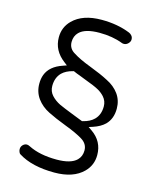

<svg xmlns="http://www.w3.org/2000/svg" viewBox="-116 -760 748 929"><g transform="rotate(15 258.5 -295.5)"><path d="M395 -279.3Q395 -237.8 370.1 -212.9Q350.1 -192.9 314.9 -184.6L311.5 -183.6L256.8 -205.1Q212.9 -222.2 189.5 -232.9Q163.6 -245.6 146 -264.9Q128.4 -284.2 128.4 -311.5Q128.4 -353 153.3 -378.4Q173.3 -397.9 207.5 -406.2L210.9 -407.2Q230.5 -398.4 242.7 -394.5L265.1 -385.7Q326.2 -363.3 346.7 -351.1Q364.3 -340.8 377 -326.7Q395 -306.6 395 -279.3ZM246.1 91.3Q340.8 91.3 390.1 42Q425.3 6.8 425.3 -43.9Q425.3 -112.8 367.2 -152.8L350.1 -164.6L369.6 -170.9Q406.7 -183.1 428.2 -204.1Q458.5 -234.9 458.5 -285.2Q458.5 -326.7 436 -357.9Q413.1 -389.2 375 -407.7Q338.4 -427.2 281.7 -448.7Q225.1 -470.2 195.8 -489.3Q163.6 -506.8 163.6 -541Q163.6 -570.8 182.6 -589.8Q211.4 -618.7 283.2 -618.7Q348.6 -618.7 399.4 -599.1Q403.8 -597.2 410.2 -597.2Q421.9 -597.2 431.4 -606.7Q440.9 -616.2 440.9 -627Q440.9 -640.1 432.6 -647.9Q427.7 -653.3 419.9 -656.7Q357.4 -682.1 277.3 -682.1Q182.6 -682.1 133.3 -632.8Q98.1 -597.7 98.1 -546.9Q98.1 -480.5 155.8 -437L170.9 -425.3L152.8 -418.9Q90.3 -397.9 72.3 -350.6Q64.9 -330.6 64.9 -305.7Q64.9 -264.2 87.9 -232.4Q111.3 -200.7 148.9 -182.1Q184.6 -164.1 240.7 -142.6Q296.4 -121.6 327.6 -102.5Q359.9 -83 359.9 -49.8Q359.9 -20 340.8 -1Q312 27.8 240.2 27.8Q155.8 27.8 99.6 -0.5Q90.3 -5.4 84 -5.4Q72.8 -5.4 64 3.4Q55.2 12.2 55.2 24.4Q55.2 31.7 57.9 38.1Q60.5 44.4 62.5 46.1Q64.5 47.9 65.9 48.8Q133.8 91.3 246.1 91.3ZM265.1 -385.7Q265.1 -385.7 265.1 -385.7ZM256.8 -205.1H257.3Q256.8 -205.1 256.8 -205.1Z"/></g></svg>

Font: YuPearl-ExtraLight
Style: ExtraLight
Weight: 200
Designer: Max Yao
Foundry: Max-Everyday
Version: Version 1.011; ttfautohint (v1.8.3)